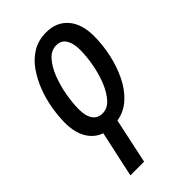

<svg xmlns="http://www.w3.org/2000/svg" viewBox="-239 -625 941 941"><g transform="rotate(-45 231.5 -154.0)"><path d="M128 0Q82 -16 56.5 -59.5Q31 -103 31 -169Q31 -213 39.5 -264.5Q48 -316 67 -366Q86 -416 115 -457.5Q144 -499 185 -523.5Q226 -548 279 -548Q351 -548 392 -500.5Q433 -453 433 -368Q433 -310 420 -248.5Q407 -187 381 -132.5Q355 -78 315 -41Q275 -4 221 5L171 240H76ZM195 -71Q228 -71 254 -99Q280 -127 298.5 -172Q317 -217 327 -269.5Q337 -322 337 -371Q337 -413 321 -440.5Q305 -468 270 -468Q234 -468 207 -437.5Q180 -407 162 -360Q144 -313 135 -261.5Q126 -210 126 -168Q126 -121 143.5 -96Q161 -71 195 -71Z"/></g></svg>

Font: Noto Sans Condensed Medium
Style: Italic
Weight: 500
Width: 3
Italic angle: -12°
Designer: Monotype Design Team
Foundry: Monotype Imaging Inc.
Version: Version 2.013; ttfautohint (v1.8.4.7-5d5b)